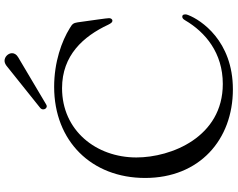

<svg xmlns="http://www.w3.org/2000/svg" viewBox="-116 -874 1004 811"><g transform="rotate(-90 385.5 -468.0)"><path d="M414.1 14.2C619.7 14.2 707.4 -121.8 727.6 -173.7C730.1 -179.7 730.8 -182.9 730.8 -187.1C730.8 -198.2 724.8 -199.6 721.2 -199.6C715.6 -199.6 710.9 -196.7 705.3 -186.8C655.5 -102.3 568.5 -28.4 436.8 -28.4C212.4 -28.4 126.4 -246.4 126.4 -393.5C126.4 -563.2 240.1 -707.4 419 -707.4C557.5 -707.4 637.8 -617.9 687.1 -512.4C693.2 -500.4 697.4 -494.7 703.8 -494.7C710.9 -494.7 714.8 -501.4 714.8 -508.9C714.8 -518.8 705.6 -579.5 697.1 -641.7C694.2 -659.4 690.7 -664.1 672.6 -674.7C618.3 -708.5 529.8 -740.8 424.7 -740.8C195 -740.8 39.8 -582.4 39.8 -356.5C39.8 -127.1 201.3 14.2 414.1 14.2ZM329.5 -786.6C329.5 -778.8 335.2 -772 343 -772C345.5 -772 348.4 -773.4 350.9 -774.9L549.7 -892.8C561.8 -899.9 566.8 -909.4 566.8 -918.7C566.8 -934.7 551.8 -950.3 534.8 -950.3C527.7 -950.3 521.3 -947.4 514.2 -942.5L336.6 -800.4C331.3 -796.2 329.2 -791.2 329.5 -786.6Z"/></g></svg>

Font: Margiela Serif
Style: Regular
Weight: 400
Designer: Andreas Faust, Stefan Endress
Version: Version 1.002;FEAKit 1.0